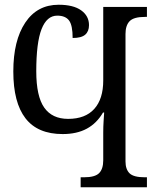

<svg xmlns="http://www.w3.org/2000/svg" viewBox="-20 -789 657 809"><path d="M227.1 -769Q289.1 -769 322 -745.4Q355 -721.7 355 -683.1Q355 -656.7 338.9 -642.8Q322.8 -628.9 286.1 -628.9Q286.1 -682.6 270.8 -702.9Q255.4 -723.1 221.2 -723.1Q177.2 -723.1 155 -666Q132.8 -608.9 132.8 -488.8Q132.8 -383.3 166.3 -335.7Q199.7 -288.1 267.1 -288.1Q339.4 -288.1 377.2 -330.1Q415 -372.1 415 -450.2V-759.8H599.1V-717.8H590.8Q543.5 -717.8 526.1 -699.7Q508.8 -681.6 508.8 -646V-108.9Q508.8 -75.7 525.9 -58.8Q543 -42 589.8 -42H599.1V0H319.8V-42H334Q380.4 -42 397.7 -59.6Q415 -77.1 415 -113.8V-230Q415 -255.9 416.5 -278.3Q418 -300.8 418.9 -314.9H414.1Q387.7 -269.5 345.7 -246.8Q303.7 -224.1 244.1 -224.1Q138.7 -224.1 87.4 -290.5Q36.1 -356.9 36.1 -487.8Q36.1 -618.2 86.4 -693.6Q136.7 -769 227.1 -769Z"/></svg>

Font: Droid Serif
Style: Regular
Weight: 400
Designer: Monotype Design team
Foundry: Monotype Imaging Inc.
Version: Version 1.03